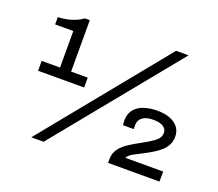

<svg xmlns="http://www.w3.org/2000/svg" viewBox="-119 -864 1183 1042"><g transform="rotate(20 473.0 -343.0)"><path d="M153 12 731 -698H803L224 12ZM592 0V-22Q592 -57 611 -82Q630 -107 660 -126.5Q690 -146 724 -164Q763 -185 792 -206Q821 -227 821 -256Q821 -278 801.5 -291Q782 -304 744 -304Q713 -304 694.5 -295.5Q676 -287 668 -273.5Q660 -260 660 -245V-220H598Q598 -225 597 -232Q596 -239 596 -246Q596 -285 616 -310Q636 -335 670.5 -346.5Q705 -358 748 -358Q790 -358 821 -346Q852 -334 869 -311.5Q886 -289 886 -257Q886 -231 875 -210Q864 -189 846 -173Q828 -157 806 -143.5Q784 -130 761 -118Q732 -103 706 -89.5Q680 -76 670 -58H889V0ZM64 -340V-397H170V-608H65V-650Q91 -651 116 -656Q141 -661 164 -670.5Q187 -680 206 -694H234V-397H330V-340Z"/></g></svg>

Font: Archivo SemiExpanded
Style: Regular
Weight: 400
Width: 6
Designer: Hector Gatti
Foundry: Omnibus-Type
Version: Version 2.001